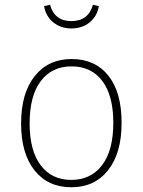

<svg xmlns="http://www.w3.org/2000/svg" viewBox="-20 -780 602 810"><path d="M281 -660Q236 -660 204.5 -686Q173 -712 166 -754L191 -760Q210 -691 281 -691Q353 -691 372 -760L397 -754Q390 -712 358.5 -686Q327 -660 281 -660ZM282 -531Q381 -531 437 -461Q493 -391 493 -262Q493 -134 436 -62Q379 10 281 10Q182 10 125.5 -61.5Q69 -133 69 -259Q69 -387 126.5 -459Q184 -531 282 -531ZM105 -259Q105 -145 151.5 -83Q198 -21 281 -21Q363 -21 410.5 -83Q458 -145 458 -262Q458 -377 411.5 -438.5Q365 -500 282 -500Q199 -500 152 -438Q105 -376 105 -259Z"/></svg>

Font: Fira Sans UltraLight
Style: Regular
Weight: 200
Designer: Carrois Corporate & Edenspiekermann AG
Foundry: Carrois Corporate GbR & Edenspiekermann AG
Version: Version 4.106;PS 004.106;hotconv 1.0.70;makeotf.lib2.5.58329